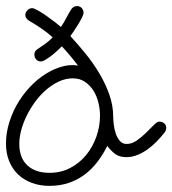

<svg xmlns="http://www.w3.org/2000/svg" viewBox="-69 -604 568 633"><path d="M185.1 -584Q194.3 -584 200.4 -577.4Q206.5 -570.8 206.5 -561.5Q206.5 -556.6 201.2 -545.9Q195.8 -535.2 188.5 -523.2Q181.2 -511.2 173.8 -500.5Q166.5 -489.7 163.1 -484.9Q187 -459 212.2 -428.2Q237.3 -397.5 257.8 -363.3Q278.3 -329.1 291.3 -292.7Q304.2 -256.3 304.2 -219.7Q304.2 -210 305.9 -194.6Q307.6 -179.2 312.3 -164.8Q316.9 -150.4 325.7 -139.9Q334.5 -129.4 348.6 -129.4Q365.7 -129.4 382.1 -140.9Q398.4 -152.3 412.6 -166.3Q426.8 -180.2 438 -191.7Q449.2 -203.1 456.1 -203.1Q465.3 -203.1 472.2 -197.5Q479 -191.9 479 -182.1Q479 -173.8 473.1 -166.5Q461.9 -152.3 448 -137.9Q434.1 -123.5 418.2 -112.1Q402.3 -100.6 384.5 -93.3Q366.7 -85.9 347.2 -85.9Q325.2 -85.9 311 -96.2Q296.9 -106.4 284.7 -123Q270 -93.3 251.2 -69.1Q232.4 -44.9 209 -27.6Q185.5 -10.3 156.7 -0.7Q127.9 8.8 93.8 8.8Q62.5 8.8 36.1 -1Q9.8 -10.7 -9.3 -28.8Q-28.3 -46.9 -38.8 -72.8Q-49.3 -98.6 -49.3 -130.4Q-49.3 -166.5 -37.8 -202.6Q-26.4 -238.8 -6.1 -271Q14.2 -303.2 41.7 -329.3Q69.3 -355.5 101.6 -371.6Q121.1 -381.3 143.6 -386.5Q166 -391.6 188 -387.7Q163.1 -421.4 134.8 -451.2Q130.4 -446.8 121.3 -438.2Q112.3 -429.7 102.1 -421.6Q91.8 -413.6 81.8 -407.5Q71.8 -401.4 65.9 -401.4Q56.2 -401.4 50.3 -408Q44.4 -414.6 44.4 -424.3Q44.4 -435.1 53.7 -441.4Q67.9 -451.2 80.1 -459.5Q92.3 -467.8 104.5 -481Q87.4 -496.6 68.1 -509.8Q48.8 -522.9 28.3 -534.7Q22.5 -538.1 18.6 -543Q14.6 -547.9 14.6 -554.7Q14.6 -563.5 21.5 -570.3Q28.3 -577.1 37.1 -577.1Q43 -577.1 56.6 -569.3Q70.3 -561.5 85.2 -551Q100.1 -540.5 113.3 -530.3Q126.5 -520 131.8 -515.1Q141.6 -529.3 149.2 -543.9Q156.7 -558.6 165.5 -572.8Q172.9 -584 185.1 -584ZM260.7 -223.1Q260.7 -243.2 255.6 -264.9Q250.5 -286.6 239.5 -304.4Q228.5 -322.3 211.4 -334Q194.3 -345.7 170.9 -345.7Q147.9 -345.7 126 -335.7Q104 -325.7 84.2 -308.8Q64.5 -292 48.1 -270Q31.7 -248 19.8 -224.1Q7.8 -200.2 1.2 -175.8Q-5.4 -151.4 -5.4 -130.4Q-5.4 -83.5 21.2 -58.8Q47.9 -34.2 93.8 -34.2Q131.8 -34.2 162.6 -50.3Q193.4 -66.4 215.1 -93Q236.8 -119.6 248.8 -153.6Q260.7 -187.5 260.7 -223.1Z"/></svg>

Font: Helvetia Verbundene
Style: Regular
Weight: 400
Designer: Peter Wiegel, original typeface by Carl Albert Fahrenwaldt 1901
Foundry: Peter Wiegel
Version: Version 2.000